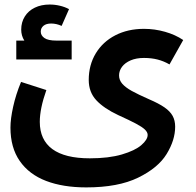

<svg xmlns="http://www.w3.org/2000/svg" viewBox="-20 -580 848 830"><path d="M25.2 -28.4Q25.2 -66.1 36.8 -118.4Q48.3 -170.8 71 -225.9L180.4 -190.7Q152 -110.4 152 -53.3Q152 24.5 206.3 64.5Q260.7 104.4 368.3 104.4Q450.3 104.4 506.9 87.7Q563.6 71 590.9 47.4Q618.3 23.8 618.3 3.2Q618.3 -8.5 606.2 -20.1Q594.1 -31.6 567.6 -45.6Q541.2 -59.7 491.1 -82.4Q429 -111.5 396.3 -146.7Q363.6 -181.8 363.6 -234.4Q363.6 -299 394 -349.3Q424.4 -399.5 478.5 -427.4Q532.7 -455.3 602.3 -455.3Q648.8 -455.3 693.4 -442.6Q737.9 -430 772 -407L712.7 -301.5Q688.2 -315.7 661.4 -322.6Q634.6 -329.5 602.3 -329.5Q569.2 -329.5 544.9 -319.1Q520.6 -308.6 507.6 -291.4Q494.7 -274.1 494.7 -253.9Q494.7 -234 508.5 -218Q522.4 -202.1 549.2 -187.1Q576 -172.2 624.3 -150.9Q666.5 -132.8 690.9 -115.9Q715.2 -99.1 726.2 -79.2Q737.2 -59.3 737.2 -32.3Q737.2 25.6 700.3 85.8Q663.4 146 577.1 188Q490.8 230.1 352.6 230.1Q252.5 230.1 179.2 202.1Q105.8 174 65.5 116.1Q25.2 58.2 25.2 -28.4ZM50.4 -404.5H85.2Q71.7 -425.8 71.7 -452.1Q71.7 -484 87.2 -508.7Q102.6 -533.4 130.5 -546.9Q158.4 -560.4 194.6 -560.4Q217.3 -560.4 239 -555.2Q260.7 -550.1 278.4 -540.5L246.4 -468Q223.7 -478.3 201.3 -478.3Q179.7 -478.3 168 -468.6Q156.2 -458.8 156.2 -443.2Q156.2 -426.8 171.9 -415.7Q187.5 -404.5 224.4 -404.5H289.8V-322.8H50.4Z"/></svg>

Font: Riot Sans AR Bold
Style: Regular
Weight: 400
Designer: Bonnie Shaver-Troup, Thomas Jockin
Foundry: Lexend
Version: Version 1.001